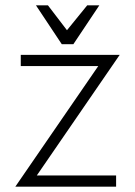

<svg xmlns="http://www.w3.org/2000/svg" viewBox="-20 -701 508 721"><path d="M37.5 0 370 -483.5 372.5 -453H58V-495H429.5L96.5 -10.5L81.5 -42H416V0ZM115 -681 212 -535H255.5L353 -681H307.5L231.5 -587.5L160 -681Z"/></svg>

Font: Russolo 10pt ExtraLight
Style: Regular
Weight: 200
Designer: Micah Stupak-Hahn
Version: Version 1.000